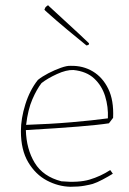

<svg xmlns="http://www.w3.org/2000/svg" viewBox="-20 -709 493 735"><path d="M250 6Q203 5 159.5 -18Q116 -41 88 -88Q60 -135 60 -207Q60 -255 77 -309.5Q94 -364 125 -403Q141 -416 165 -428.5Q189 -441 213 -449.5Q237 -458 251 -457Q298 -458 335.5 -435.5Q373 -413 394.5 -369Q416 -325 413 -258L397 -237Q359 -231 280 -224.5Q201 -218 79 -211Q81 -138 113 -85.5Q145 -33 215 -15Q281 -9 323 -21.5Q365 -34 402 -58L412 -44Q396 -34 373.5 -22Q351 -10 335 -5Q325 -2 303 2Q281 6 250 6ZM80 -231Q171 -234 253 -241Q335 -248 393 -256Q395 -300 382.5 -340.5Q370 -381 340.5 -408.5Q311 -436 261 -441Q234 -442 198 -425.5Q162 -409 139 -391Q121 -368 104 -329Q87 -290 80 -231ZM319 -537 311 -535Q300 -544 280.5 -560Q261 -576 238.5 -594.5Q216 -613 196 -630.5Q176 -648 163 -659.5Q150 -671 150 -672L154 -681Q160 -687 164 -689L169 -684L283 -579L321 -543Z"/></svg>

Font: Labrada Thin
Style: Regular
Weight: 100
Designer: Mercedes Jáuregui
Foundry: Omnibus-Type Team
Version: Version 1.000; ttfautohint (v1.8.4.7-5d5b)